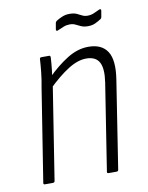

<svg xmlns="http://www.w3.org/2000/svg" viewBox="-75 -683 567 737"><g transform="rotate(-10 209.0 -314.0)"><path d="M289 0Q282 0 283 -6L336 -345Q344 -398 330.5 -423Q317 -448 280 -448Q247 -448 209 -424Q171 -400 127 -357L132 -400Q172 -440 213 -465.5Q254 -491 296 -491Q348 -491 370 -456.5Q392 -422 380 -347L327 -6Q326 0 319 0ZM41 0Q34 0 35 -6L92 -367Q98 -398 101 -427Q104 -456 105 -476Q105 -483 112 -483H142Q147 -483 147 -476Q146 -455 143 -428Q140 -401 137 -382V-375L79 -6Q78 0 71 0ZM309 -569Q293 -569 282 -574Q271 -579 262 -583.5Q253 -588 241 -588Q228 -588 216.5 -583.5Q205 -579 194 -574Q189 -571 186.5 -573Q184 -575 185 -579L189 -602Q190 -608 197 -612Q205 -617 218 -622.5Q231 -628 246 -628Q263 -628 273.5 -623.5Q284 -619 293 -614Q302 -609 314 -609Q328 -609 339 -614Q350 -619 361 -624Q365 -626 367.5 -624.5Q370 -623 369 -618L365 -595Q364 -589 358 -586Q349 -580 337 -574.5Q325 -569 309 -569Z"/></g></svg>

Font: Sofia Sans Condensed Light
Style: Italic
Weight: 300
Italic angle: -9°
Version: Version 4.100